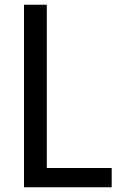

<svg xmlns="http://www.w3.org/2000/svg" viewBox="-20 -788 500 808"><path d="M158 -81H450V0H81V-768H177V-63Z"/></svg>

Font: Yaldevi ExtraLight Medium
Style: Regular
Weight: 500
Version: Version 1.100